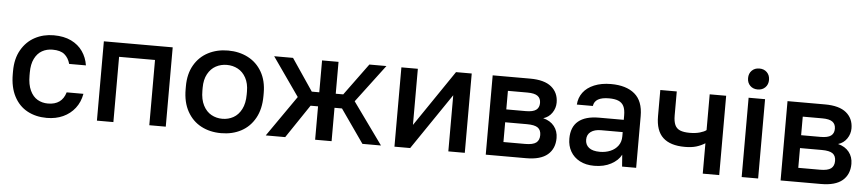

<svg xmlns="http://www.w3.org/2000/svg" viewBox="-43 -998 5779 1278"><g transform="rotate(5 2846.5 -359.5)"><path d="M40 -260V-280Q40 -363 74 -422Q108 -481 164.5 -511Q221 -541 290 -541Q358 -541 406.5 -517.5Q455 -494 483.5 -453Q512 -412 520 -360H408Q397 -400 370 -422.5Q343 -445 290 -445Q251 -445 220 -427.5Q189 -410 170.5 -373Q152 -336 152 -280V-260Q152 -200 170.5 -160.5Q189 -121 220 -103Q251 -85 290 -85Q383 -85 408 -170H520Q510 -114 478.5 -73.5Q447 -33 399 -11Q351 11 290 11Q217 11 160.5 -19.5Q104 -50 72 -111Q40 -172 40 -260Z M625 -530H1085V0H975V-436H735V0H625Z M1195 -260V-280Q1195 -362 1229 -421Q1263 -480 1322 -510.5Q1381 -541 1455 -541Q1529 -541 1588 -510.5Q1647 -480 1681 -421Q1715 -362 1715 -280V-260Q1715 -173 1681 -112Q1647 -51 1588.5 -20Q1530 11 1455 11Q1380 11 1321.5 -20Q1263 -51 1229 -112Q1195 -173 1195 -260ZM1603 -260V-280Q1603 -334 1582.5 -371.5Q1562 -409 1528.5 -427Q1495 -445 1455 -445Q1415 -445 1381.5 -427Q1348 -409 1327.5 -371.5Q1307 -334 1307 -280V-260Q1307 -201 1327.5 -161.5Q1348 -122 1381.5 -103.5Q1415 -85 1455 -85Q1495 -85 1528.5 -103.5Q1562 -122 1582.5 -161.5Q1603 -201 1603 -260Z M1943 -273 1763 -530H1889L2033 -317H2083V-530H2193V-317H2243L2399 -530H2513L2323 -278L2523 0H2399L2243 -223H2193V0H2083V-223H2033L1883 0H1753Z M2613 -530H2723V-155L2978 -530H3083V0H2973V-375L2718 0H2613Z M3223 -530H3473Q3569 -530 3616 -491Q3663 -452 3663 -386Q3663 -349 3641.5 -317.5Q3620 -286 3583 -275Q3631 -263 3657 -230Q3683 -197 3683 -151Q3683 -80 3636 -40Q3589 0 3493 0H3223ZM3573 -161Q3573 -195 3551.5 -210.5Q3530 -226 3478 -226H3333V-94H3478Q3530 -94 3551.5 -110.5Q3573 -127 3573 -161ZM3553 -374Q3553 -405 3532 -420.5Q3511 -436 3463 -436H3333V-312H3463Q3511 -312 3532 -327.5Q3553 -343 3553 -374Z M3768 -155Q3768 -233 3815 -272Q3862 -311 3953 -311H4118V-340Q4118 -380 4106.5 -402.5Q4095 -425 4071 -435Q4047 -445 4008 -445Q3913 -445 3905 -385H3798Q3801 -431 3827 -466Q3853 -501 3901 -521Q3949 -541 4013 -541Q4115 -541 4171.5 -493.5Q4228 -446 4228 -346V0H4134L4128 -79Q4108 -40 4060.5 -14.5Q4013 11 3948 11Q3892 11 3851.5 -10.5Q3811 -32 3789.5 -69.5Q3768 -107 3768 -155ZM4118 -200V-229H3973Q3930 -229 3905 -210.5Q3880 -192 3880 -158Q3880 -124 3904.5 -104.5Q3929 -85 3978 -85Q4016 -85 4048 -98.5Q4080 -112 4099 -138Q4118 -164 4118 -200Z M4538 -167Q4441 -167 4392 -212.5Q4343 -258 4343 -355V-530H4453V-370Q4453 -330 4463.5 -306.5Q4474 -283 4498 -273Q4522 -263 4563 -263Q4601 -263 4630.5 -271.5Q4660 -280 4673 -291V-530H4783V0H4673V-203Q4646 -186 4614.5 -176.5Q4583 -167 4538 -167Z M4933 -530H5043V0H4933ZM4918 -660Q4918 -691 4937.5 -710.5Q4957 -730 4988 -730Q5019 -730 5038.5 -710.5Q5058 -691 5058 -660Q5058 -629 5038.5 -609.5Q5019 -590 4988 -590Q4957 -590 4937.5 -609.5Q4918 -629 4918 -660Z M5193 -530H5443Q5539 -530 5586 -491Q5633 -452 5633 -386Q5633 -349 5611.5 -317.5Q5590 -286 5553 -275Q5601 -263 5627 -230Q5653 -197 5653 -151Q5653 -80 5606 -40Q5559 0 5463 0H5193ZM5543 -161Q5543 -195 5521.5 -210.5Q5500 -226 5448 -226H5303V-94H5448Q5500 -94 5521.5 -110.5Q5543 -127 5543 -161ZM5523 -374Q5523 -405 5502 -420.5Q5481 -436 5433 -436H5303V-312H5433Q5481 -312 5502 -327.5Q5523 -343 5523 -374Z"/></g></svg>

Font: .
Style: 
Weight: 500
Designer: A.Korolkova, Vitaly Kuzmin
Foundry: ParaType Ltd
Version: Version 1.000; Glyphs 3.2, build 3192.0